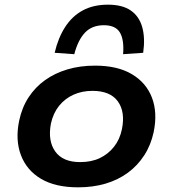

<svg xmlns="http://www.w3.org/2000/svg" viewBox="-20 -792 740 822"><path d="M314 10Q217 10 155.5 -26.5Q94 -63 69.5 -128Q45 -193 62 -275Q74 -332 102.5 -375.5Q131 -419 173 -449Q215 -479 269 -495Q323 -511 387 -511Q483 -511 544.5 -474.5Q606 -438 630.5 -374Q655 -310 638 -227Q626 -171 597.5 -127Q569 -83 527.5 -52.5Q486 -22 432.5 -6Q379 10 314 10ZM323 -98Q371 -98 407 -115Q443 -132 468 -163.5Q493 -195 502 -239Q517 -313 484.5 -358Q452 -403 376 -403Q331 -403 294.5 -386.5Q258 -370 233 -339Q208 -308 198 -263Q184 -189 216.5 -143.5Q249 -98 323 -98ZM298 -560 214 -566Q229 -630 259 -676.5Q289 -723 334.5 -747.5Q380 -772 442 -772Q504 -772 540 -747Q576 -722 589 -675.5Q602 -629 593 -566L507 -560Q512 -621 493.5 -652.5Q475 -684 425 -684Q374 -684 344 -652.5Q314 -621 298 -560Z"/></svg>

Font: Nunito Sans 7pt SemiExpanded
Style: Bold Italic
Weight: 700
Width: 6
Italic angle: -9°
Designer: Vernon Adams
Foundry: Vernon Adams
Version: Version 3.101;gftools[0.9.27]